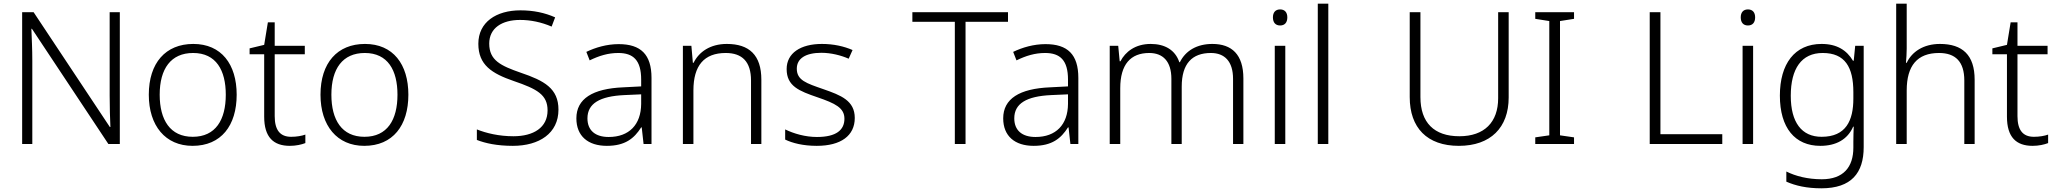

<svg xmlns="http://www.w3.org/2000/svg" viewBox="-20 -831 11139 1040"><path d="M629 -51V-765H574V-312C574 -257 576 -184 578 -143H575L162 -765H100V-51H155V-502C155 -565 152 -623 150 -675H153L567 -51Z M1262 -318C1262 -483 1179 -593 1027 -593C877 -593 786 -490 786 -318C786 -150 876 -41 1023 -41C1178 -41 1262 -151 1262 -318ZM845 -318C845 -459 906 -544 1026 -544C1151 -544 1203 -450 1203 -318C1203 -182 1148 -90 1024 -90C902 -90 845 -181 845 -318Z M1557 -90C1496 -90 1468 -128 1468 -202V-537H1631V-583H1468V-710H1431L1411 -588L1332 -569V-537H1411V-199C1411 -88 1461 -41 1550 -41C1583 -41 1614 -48 1634 -56V-102C1615 -95 1587 -90 1557 -90Z M2192 -318C2192 -483 2109 -593 1957 -593C1807 -593 1716 -490 1716 -318C1716 -150 1806 -41 1953 -41C2108 -41 2192 -151 2192 -318ZM1775 -318C1775 -459 1836 -544 1956 -544C2081 -544 2133 -450 2133 -318C2133 -182 2078 -90 1954 -90C1832 -90 1775 -181 1775 -318Z M3005 -237C3005 -352 2928 -394 2801 -437C2692 -475 2630 -504 2630 -595C2630 -679 2699 -723 2797 -723C2854 -723 2912 -711 2968 -687L2987 -737C2931 -762 2869 -775 2799 -775C2668 -775 2571 -711 2571 -594C2571 -479 2644 -433 2763 -392C2889 -349 2946 -318 2946 -233C2946 -140 2870 -93 2761 -93C2682 -93 2613 -110 2563 -130V-73C2609 -55 2672 -41 2758 -41C2901 -41 3005 -109 3005 -237Z M3331 -592C3267 -592 3206 -574 3156 -550L3174 -504C3225 -529 3274 -544 3329 -544C3410 -544 3453 -505 3453 -400V-363L3356 -358C3190 -351 3102 -296 3102 -190C3102 -94 3165 -41 3267 -41C3366 -41 3415 -81 3453 -141H3456L3466 -51H3509V-409C3509 -536 3451 -592 3331 -592ZM3363 -316 3453 -320V-268C3452 -156 3388 -89 3277 -89C3205 -89 3162 -124 3162 -190C3162 -270 3228 -310 3363 -316Z M3917 -593C3827 -593 3766 -550 3737 -491H3733L3725 -583H3679V-51H3736V-341C3736 -476 3794 -544 3911 -544C4000 -544 4048 -497 4048 -395V-51H4104V-399C4104 -533 4038 -593 3917 -593Z M4610 -192C4610 -286 4535 -315 4440 -348C4348 -380 4296 -396 4296 -459C4296 -515 4345 -545 4429 -545C4482 -545 4536 -531 4577 -513L4598 -560C4552 -580 4496 -593 4432 -593C4316 -593 4241 -543 4241 -457C4241 -364 4309 -338 4408 -304C4504 -271 4554 -247 4554 -188C4554 -127 4510 -89 4405 -89C4342 -89 4280 -107 4233 -130V-75C4272 -56 4330 -41 4404 -41C4535 -41 4610 -96 4610 -192Z M5210 -51V-713H5440V-765H4922V-713H5152V-51Z M5643 -592C5579 -592 5518 -574 5468 -550L5486 -504C5537 -529 5586 -544 5641 -544C5722 -544 5765 -505 5765 -400V-363L5668 -358C5502 -351 5414 -296 5414 -190C5414 -94 5477 -41 5579 -41C5678 -41 5727 -81 5765 -141H5768L5778 -51H5821V-409C5821 -536 5763 -592 5643 -592ZM5675 -316 5765 -320V-268C5764 -156 5700 -89 5589 -89C5517 -89 5474 -124 5474 -190C5474 -270 5540 -310 5675 -316Z M6547 -593C6464 -593 6402 -557 6371 -494H6368C6346 -560 6290 -593 6213 -593C6130 -593 6076 -551 6049 -499H6045L6037 -583H5991V-51H6048V-353C6048 -482 6104 -544 6205 -544C6279 -544 6325 -499 6325 -404V-51H6381V-362C6381 -486 6437 -544 6539 -544C6613 -544 6659 -499 6659 -404V-51H6715V-406C6715 -536 6652 -593 6547 -593Z M6914 -780C6889 -780 6875 -764 6875 -737C6875 -709 6889 -693 6914 -693C6939 -693 6953 -709 6953 -737C6953 -764 6939 -780 6914 -780ZM6942 -583H6885V-51H6942Z M7175 -51V-811H7118V-51Z M8152 -303V-765H8095V-299C8095 -169 8020 -93 7885 -93C7748 -93 7674 -167 7674 -305V-765H7616V-305C7616 -139 7710 -41 7882 -41C8054 -41 8152 -140 8152 -303Z M8506 -51V-87L8430 -98V-717L8506 -729V-765H8296V-729L8372 -717V-98L8296 -87V-51Z M8916 -51H9309V-104H8974V-765H8916Z M9448 -780C9423 -780 9409 -764 9409 -737C9409 -709 9423 -693 9448 -693C9473 -693 9487 -709 9487 -737C9487 -764 9473 -780 9448 -780ZM9476 -583H9419V-51H9476Z M9847 -593C9701 -593 9621 -485 9621 -313C9621 -138 9703 -41 9840 -41C9926 -41 9988 -76 10018 -145H10021C10020 -120 10019 -90 10019 -62V-31C10019 74 9965 140 9848 140C9772 140 9706 123 9656 98V153C9706 175 9766 189 9846 189C10008 189 10075 106 10075 -34V-583H10029L10021 -502H10017C9983 -559 9930 -593 9847 -593ZM9853 -544C9974 -544 10019 -467 10019 -332V-297C10019 -178 9979 -90 9847 -90C9739 -90 9680 -168 9680 -312C9680 -459 9738 -544 9853 -544Z M10308 -568V-811H10251V-51H10308V-341C10308 -475 10365 -544 10483 -544C10572 -544 10620 -497 10620 -395V-51H10676V-399C10676 -533 10610 -593 10488 -593C10398 -593 10336 -550 10308 -491H10304C10306 -516 10308 -540 10308 -568Z M10997 -90C10936 -90 10908 -128 10908 -202V-537H11071V-583H10908V-710H10871L10851 -588L10772 -569V-537H10851V-199C10851 -88 10901 -41 10990 -41C11023 -41 11054 -48 11074 -56V-102C11055 -95 11027 -90 10997 -90Z"/></svg>

Font: Noto Sans Tamil UI Light
Style: Regular
Weight: 300
Designer: Jelle Bosma - Monotype Design Team
Foundry: Monotype Imaging Inc.
Version: Version 2.004